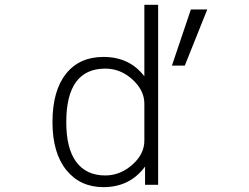

<svg xmlns="http://www.w3.org/2000/svg" viewBox="-20 -771 1040 802"><path d="M256.8 -260.7Q256.8 -150.4 298.8 -94.2Q340.8 -38.1 419.9 -38.1Q481.4 -38.1 532.2 -82.5Q583 -127 583 -183.6V-337.9Q583 -393.6 533.2 -439Q483.4 -484.4 419.9 -484.4Q256.8 -484.4 256.8 -260.7ZM777.3 -731.4H845.7L752 -497.1H698.2ZM583 -751H640.6V1H585.9V-75.2Q522.5 10.7 412.1 10.7Q314.5 10.7 256.8 -61Q199.2 -132.8 199.2 -260.7Q199.2 -391.6 255.4 -462.4Q311.5 -533.2 412.1 -533.2Q521.5 -533.2 583 -452.1Z"/></svg>

Font: GenEi Gothic M Light
Style: Regular
Weight: 300
Designer: o_tamon (Modified); [Source Han Sans]
Ryoko NISHIZUKA  (kana & ideographs); Paul D. Hunt (Latin, Greek & Cyrillic); Wenl
Version: Version 1.1a;Original Version 1.004